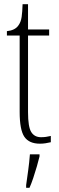

<svg xmlns="http://www.w3.org/2000/svg" viewBox="-20 -677 282 918"><path d="M171 10Q119 10 96.5 -23Q74 -56 74 -142V-507H13V-528Q51 -532 67 -554Q80 -571 83.5 -596Q87 -621 88 -657H114V-536H215V-507H114V-141Q114 -70 129.5 -45.5Q145 -21 176 -21Q189 -21 199.5 -22.5Q210 -24 223 -27V3Q211 6 197.5 8Q184 10 171 10ZM105 208Q110 172 115 136Q120 100 123 61H169V71Q164 92 156 119.5Q148 147 139 174Q130 201 121 221H105Z"/></svg>

Font: Noto Serif Tamil ExtraCondensed ExtraLight
Style: Italic
Weight: 200
Width: 2
Italic angle: -12°
Designer: Indian Type Foundry, Tom Grace, and the Monotype Design Team
Foundry: Monotype Imaging Inc.
Version: Version 2.003; ttfautohint (v1.8.4.7-5d5b)